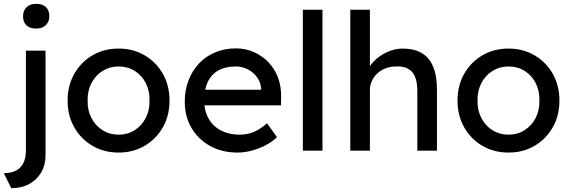

<svg xmlns="http://www.w3.org/2000/svg" viewBox="-50 -791 2997 1008"><path d="M9 197 -30 118Q9 118 34.5 104.5Q60 91 73 64.5Q86 38 86 -1V-525H189V24Q189 75 166.5 114Q144 153 103.5 175Q63 197 9 197ZM140 -641Q107 -641 89 -658Q71 -675 71 -706Q71 -735 89.5 -753Q108 -771 140 -771Q173 -771 191 -754Q209 -737 209 -706Q209 -677 190.5 -659Q172 -641 140 -641Z M573 10Q496 10 435.5 -25.5Q375 -61 340 -122.5Q305 -184 305 -263Q305 -342 340 -403.5Q375 -465 435.5 -500.5Q496 -536 573 -536Q649 -536 709.5 -500.5Q770 -465 805 -403.5Q840 -342 840 -263Q840 -184 805 -122.5Q770 -61 709.5 -25.5Q649 10 573 10ZM573 -84Q620 -84 657 -107.5Q694 -131 715 -171.5Q736 -212 735 -263Q736 -315 715 -355.5Q694 -396 657 -419Q620 -442 573 -442Q526 -442 488.5 -418.5Q451 -395 430 -354.5Q409 -314 410 -263Q409 -212 430 -171.5Q451 -131 488.5 -107.5Q526 -84 573 -84Z M1197 10Q1116 10 1053.5 -24.5Q991 -59 955.5 -119Q920 -179 920 -257Q920 -319 940 -370Q960 -421 995.5 -458.5Q1031 -496 1080.5 -516.5Q1130 -537 1188 -537Q1239 -537 1283 -517.5Q1327 -498 1359.5 -464Q1392 -430 1409.5 -383.5Q1427 -337 1426 -282L1425 -238H996L973 -320H1336L1321 -303V-327Q1318 -360 1299 -386Q1280 -412 1251 -427Q1222 -442 1188 -442Q1134 -442 1097 -421.5Q1060 -401 1041 -361.5Q1022 -322 1022 -264Q1022 -209 1045 -168.5Q1068 -128 1110 -106Q1152 -84 1207 -84Q1246 -84 1279.5 -97Q1313 -110 1352 -144L1404 -71Q1380 -47 1345.5 -29Q1311 -11 1272.5 -0.5Q1234 10 1197 10Z M1540 0V-740H1643V0Z M1789 0V-740H1892V-417L1874 -405Q1884 -440 1913 -469.5Q1942 -499 1982 -517.5Q2022 -536 2064 -536Q2124 -536 2164 -512.5Q2204 -489 2224 -441Q2244 -393 2244 -320V0H2141V-313Q2141 -358 2129 -387.5Q2117 -417 2092 -430.5Q2067 -444 2030 -442Q2000 -442 1975 -432.5Q1950 -423 1931.5 -406Q1913 -389 1902.5 -366.5Q1892 -344 1892 -318V0H1841Q1828 0 1815 0Q1802 0 1789 0Z M2620 10Q2543 10 2482.5 -25.5Q2422 -61 2387 -122.5Q2352 -184 2352 -263Q2352 -342 2387 -403.5Q2422 -465 2482.5 -500.5Q2543 -536 2620 -536Q2696 -536 2756.5 -500.5Q2817 -465 2852 -403.5Q2887 -342 2887 -263Q2887 -184 2852 -122.5Q2817 -61 2756.5 -25.5Q2696 10 2620 10ZM2620 -84Q2667 -84 2704 -107.5Q2741 -131 2762 -171.5Q2783 -212 2782 -263Q2783 -315 2762 -355.5Q2741 -396 2704 -419Q2667 -442 2620 -442Q2573 -442 2535.5 -418.5Q2498 -395 2477 -354.5Q2456 -314 2457 -263Q2456 -212 2477 -171.5Q2498 -131 2535.5 -107.5Q2573 -84 2620 -84Z"/></svg>

Font: Lexend Medium
Style: Regular
Weight: 500
Designer: Bonnie Shaver-Troup, Thomas Jockin
Foundry: Lexend
Version: Version 1.005